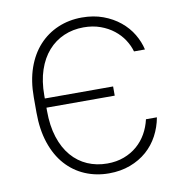

<svg xmlns="http://www.w3.org/2000/svg" viewBox="-80 -782 830 864"><g transform="rotate(-10 335.0 -350.0)"><path d="M350 6Q291 6 240.5 -15.5Q190 -37 153 -78.5Q116 -120 95.5 -181Q75 -242 75 -320V-390Q75 -465 95.5 -523.5Q116 -582 153 -622.5Q190 -663 240.5 -684.5Q291 -706 350 -706Q403 -706 446.5 -690Q490 -674 523 -647Q556 -620 576.5 -585.5Q597 -551 605 -515H555Q547 -543 530 -569Q513 -595 487 -615.5Q461 -636 426.5 -648.5Q392 -661 350 -661Q301 -661 259.5 -643Q218 -625 187.5 -590.5Q157 -556 140 -505.5Q123 -455 123 -390V-376H435V-334H123V-320Q123 -251 140 -198.5Q157 -146 187.5 -110.5Q218 -75 259.5 -57Q301 -39 350 -39Q392 -39 426.5 -52Q461 -65 487 -87.5Q513 -110 530 -140Q547 -170 555 -205H605Q597 -161 576.5 -122.5Q556 -84 523.5 -55.5Q491 -27 447 -10.5Q403 6 350 6Z"/></g></svg>

Font: Retni Sans Light
Style: Regular
Weight: 300
Designer: Vitaly Kuzmin
Foundry: ParaType Ltd.
Version: Version 1.00;March 2, 2019;FontCreator 11.5.0.2425 64-bit; t